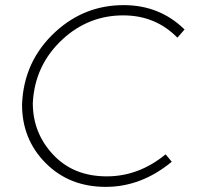

<svg xmlns="http://www.w3.org/2000/svg" viewBox="-20 -725 771 749"><path d="M392.5 4Q250.5 4 158.2 -88.8Q66 -181.5 66 -316.5Q72 -487.5 197.5 -602Q310.5 -705 462.5 -705Q603 -705 700 -610L672 -578Q587 -665 460.5 -665Q326.5 -665 225.5 -573Q115 -471.5 108 -322.5Q108 -206.5 187.2 -121.8Q266.5 -37 396.5 -37Q521.5 -37 626 -123L650 -94Q531.5 4 392.5 4Z"/></svg>

Font: Argentum Sans ExtraLight
Style: Italic
Weight: 200
Italic angle: -11°
Designer: Julieta Ulanovsky (font), Cristiano Sobral (main changes and remaster)
Foundry: Julieta Ulanovsky (font), Cristiano Sobral (main changes and remaster)
Version: Version 2.007;June 15, 2022;FontCreator 14.0.0.2814 64-bit; 